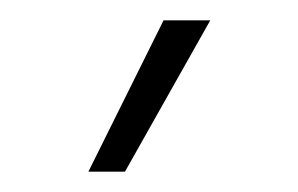

<svg xmlns="http://www.w3.org/2000/svg" viewBox="-20 -739 293 189"><path d="M141 -719H187L103 -570H67Z"/></svg>

Font: Chakra Petch ExtraLight
Style: Regular
Weight: 275
Designer: Katatrad Aksorn Co.,Ltd.
Foundry: Cadson Demak Co.,Ltd.
Version: Version 1.000; ttfautohint (v1.6)